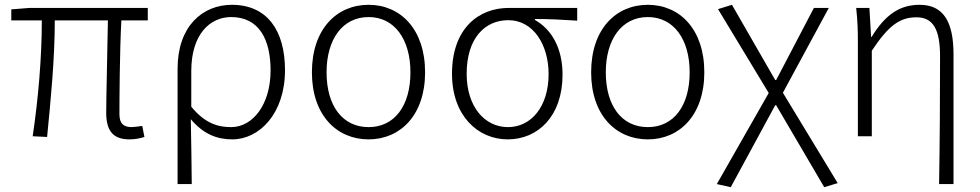

<svg xmlns="http://www.w3.org/2000/svg" viewBox="-20 -567 4078 799"><path d="M519 13C545 13 564 8 581 3L572 -43C550 -40 537 -38 528 -38C493 -38 477 -54 477 -92C477 -155 478 -348 485 -482H595V-534H102L27 -528V-482H154C154 -326 139 -154 116 0L176 3C191 -150 208 -322 208 -482H429C427 -352 422 -164 422 -98C422 -22 451 13 519 13Z M719 199H778C777 96 776 32 774 -71C827 -8 884 13 947 13C1058 13 1166 -93 1166 -275C1166 -441 1091 -547 945 -547C823 -547 719 -458 719 -281ZM942 -38C889 -38 834 -52 776 -123V-271C776 -426 855 -496 942 -496C1058 -496 1106 -403 1106 -274C1106 -132 1032 -38 942 -38Z M1514 13C1646 13 1749 -88 1749 -266C1749 -446 1646 -547 1514 -547C1381 -547 1278 -446 1278 -266C1278 -88 1381 13 1514 13ZM1514 -38C1405 -38 1339 -127 1339 -266C1339 -403 1405 -496 1514 -496C1622 -496 1688 -403 1688 -266C1688 -127 1622 -38 1514 -38Z M2093 13C2219 13 2321 -84 2321 -256C2321 -365 2277 -444 2206 -484V-488C2267 -488 2321 -485 2382 -481V-534H2097C1973 -534 1861 -450 1861 -260C1861 -85 1969 13 2093 13ZM2094 -38C1996 -38 1922 -124 1922 -260C1922 -408 1998 -483 2095 -483C2202 -483 2263 -377 2263 -259C2263 -124 2191 -38 2094 -38Z M2676 13C2808 13 2911 -88 2911 -266C2911 -446 2808 -547 2676 -547C2543 -547 2440 -446 2440 -266C2440 -88 2543 13 2676 13ZM2676 -38C2567 -38 2501 -127 2501 -266C2501 -403 2567 -496 2676 -496C2784 -496 2850 -403 2850 -266C2850 -127 2784 -38 2676 -38Z M3021 212 3206 -129H3210L3410 212L3466 195L3238 -181L3429 -534H3367L3210 -234H3206L3026 -547L2968 -529L3179 -180L2963 199Z M3888 199H3948V-341C3948 -478 3905 -547 3807 -547C3726 -547 3665 -508 3607 -413H3605L3598 -534H3543C3549 -479 3550 -438 3550 -395V0H3608V-356C3679 -463 3726 -495 3794 -495C3864 -495 3892 -443 3892 -333C3892 -165 3891 22 3888 199Z"/></svg>

Font: Noto Sans CJK SC Light
Style: Regular
Weight: 300
Designer: Ryoko NISHIZUKA 西塚涼子 (kana, bopomofo & ideographs); Paul D. Hunt (Latin, Greek & Cyrillic); Sandoll Communications 산돌커뮤니
Foundry: Adobe
Version: Version 2.004;hotconv 1.0.118;makeotfexe 2.5.65603